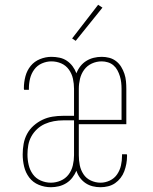

<svg xmlns="http://www.w3.org/2000/svg" viewBox="-20 -776 640 804"><path d="M193 8Q167 8 142.5 -2Q118 -12 102.5 -32.5Q87 -53 81 -78.5Q75 -104 75 -129Q75 -152 79 -174Q83 -196 93.5 -215.5Q104 -235 121 -250Q138 -265 158 -274.5Q178 -284 200 -287.5Q222 -291 244 -291H290V-404Q290 -425 285.5 -446Q281 -467 268.5 -484.5Q256 -502 236.5 -510.5Q217 -519 195 -519Q175 -519 155.5 -510.5Q136 -502 123.5 -485Q111 -468 106 -447.5Q101 -427 101 -406Q101 -405 101 -403.5Q101 -402 101 -400H81Q80 -402 80 -404Q80 -406 80 -407Q80 -432 86.5 -456.5Q93 -481 108.5 -500Q124 -519 147.5 -528.5Q171 -538 195 -538Q212 -538 229 -534.5Q246 -531 260 -521.5Q274 -512 284 -498.5Q294 -485 300 -469Q306 -485 316.5 -498.5Q327 -512 341.5 -521Q356 -530 372.5 -534Q389 -538 406 -538Q422 -538 437.5 -534Q453 -530 466 -520Q479 -510 487.5 -496Q496 -482 501 -467Q506 -452 507.5 -436Q509 -420 509 -404V-256H310V-126Q310 -105 314 -84.5Q318 -64 329.5 -46.5Q341 -29 360.5 -20Q380 -11 401 -11Q421 -11 440 -20Q459 -29 470.5 -46Q482 -63 486.5 -83Q491 -103 491 -124Q491 -125 491 -126.5Q491 -128 491 -130H511Q512 -128 512 -126Q512 -124 512 -123Q512 -106 509 -90Q506 -74 500.5 -59Q495 -44 485 -31Q475 -18 462 -9Q449 0 433 4Q417 8 401 8Q384 8 368 4Q352 0 338.5 -9Q325 -18 315 -31.5Q305 -45 300 -61Q293 -45 282.5 -31.5Q272 -18 257.5 -9Q243 0 226.5 4Q210 8 193 8ZM489 -274V-404Q489 -417 487.5 -430.5Q486 -444 482 -457Q478 -470 471.5 -482Q465 -494 455 -502.5Q445 -511 432 -515Q419 -519 406 -519Q384 -519 364.5 -510Q345 -501 332.5 -484Q320 -467 315 -446Q310 -425 310 -404V-274ZM193 -11Q214 -11 234 -19.5Q254 -28 267 -45Q280 -62 285 -83.5Q290 -105 290 -126V-272H244Q225 -272 205.5 -268.5Q186 -265 168 -257Q150 -249 135.5 -235.5Q121 -222 111.5 -205Q102 -188 98.5 -168.5Q95 -149 95 -129Q95 -107 100 -85.5Q105 -64 117.5 -46.5Q130 -29 150.5 -20Q171 -11 193 -11ZM297 -605 282 -615 391 -756 409 -744Z"/></svg>

Font: Iosevka Curly Slab ThEx
Style: Regular
Weight: 100
Width: 7
Monospace: yes
Designer: Belleve Invis
Foundry: Belleve Invis
Version: Version 11.1.0; ttfautohint (v1.8.3)